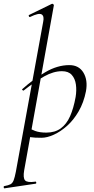

<svg xmlns="http://www.w3.org/2000/svg" viewBox="-80 -746 508 1041"><path d="M-55 275Q-59 276 -60 270Q-61 264 -57 263Q-34 259 -23 253Q-12 247 -6 231.5Q0 216 6 185L154 -627Q161 -659 145.5 -668Q130 -677 83 -654Q79 -652 76.5 -658Q74 -664 78 -665L201 -725Q205 -727 209 -723Q213 -719 212 -717L51 178Q44 219 56 232Q68 245 111 239Q115 237 116.5 243Q118 249 113 250ZM145 1Q105 1 88 -2Q71 -5 57 -8L67 -58Q86 -45 110.5 -36Q135 -27 171 -27Q218 -27 249.5 -50Q281 -73 300 -116Q319 -159 330 -220Q336 -256 331.5 -288Q327 -320 309 -340Q291 -360 256 -360Q210 -360 160 -332Q110 -304 48 -255Q45 -254 41.5 -258Q38 -262 41 -263Q100 -316 165.5 -354.5Q231 -393 296 -393Q348 -393 372.5 -352Q397 -311 386 -251Q374 -190 346.5 -142.5Q319 -95 283.5 -63.5Q248 -32 211.5 -15.5Q175 1 145 1Z"/></svg>

Font: Cormorant Garamond Light Light
Style: Italic
Weight: 300
Italic angle: -10°
Version: Version 4.001